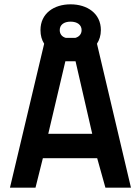

<svg xmlns="http://www.w3.org/2000/svg" viewBox="-20 -867 644 887"><path d="M446 -728C446 -805 383 -847 306 -847C229 -847 167 -805 167 -728C167 -703 173 -682 184 -665L26 0H144L178 -136H429L467 0H585L428 -665C439 -682 446 -703 446 -728ZM282 -584H329L406 -249H203ZM256 -728C256 -752 275 -767 306 -767C337 -767 357 -752 357 -728C357 -710 346 -697 328 -692H284C266 -697 256 -710 256 -728Z"/></svg>

Font: TitilliumText22L
Style: 800 wt
Weight: 800
Designer: Campivisivi
Foundry: Campivisivi
Version: 1.000